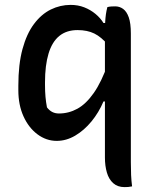

<svg xmlns="http://www.w3.org/2000/svg" viewBox="-20 -565 640 785"><path d="M419 -536Q427 -538 434.5 -538.5Q442 -539 451 -539Q469 -539 483.5 -528.5Q498 -518 506.5 -494Q515 -470 515 -428Q515 -361 515 -295Q515 -229 515 -163.5Q515 -98 515 -33Q515 32 515 98Q515 128 516 150.5Q517 173 520 197Q511 199 504 199.5Q497 200 489 200Q461 200 443 184Q425 168 417 140.5Q409 113 409 79Q409 14 409 -50Q409 -114 409 -178Q409 -242 409 -306.5Q409 -371 409 -436Q409 -458 410 -475Q411 -492 413 -506.5Q415 -521 419 -536ZM422 -151 403 -150Q384 -105 354 -68.5Q324 -32 287.5 -10.5Q251 11 212 11Q169 11 133 -16Q97 -43 76 -89.5Q55 -136 55 -196V-215Q55 -302 72 -364.5Q89 -427 119 -467Q149 -507 187.5 -526Q226 -545 269 -545Q299 -545 324.5 -535Q350 -525 370.5 -508Q391 -491 403 -471H422V-381Q394 -414 365.5 -428Q337 -442 297 -442Q252 -442 222.5 -418Q193 -394 178.5 -346Q164 -298 164 -228V-218Q164 -191 166 -169Q168 -147 172 -126Q182 -113 194 -107Q206 -101 221 -101Q261 -101 296.5 -120.5Q332 -140 363.5 -185Q395 -230 422 -306Z"/></svg>

Font: Recursive Casual Medium
Style: Regular
Weight: 500
Version: Version 1.047